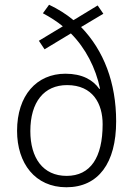

<svg xmlns="http://www.w3.org/2000/svg" viewBox="-20 -780 562 810"><path d="M187 -760 161 -724C191 -708 221 -689 245 -669L144 -608L168 -572L279 -639C341 -577 384 -493 402 -406L399 -405C372 -443 327 -469 256 -469C135 -469 52 -378 52 -228C52 -91 128 10 260 10C395 10 470 -92 470 -268C470 -431 418 -567 322 -666L416 -722L392 -757L290 -695C260 -720 225 -742 187 -760ZM263 -421C372 -421 413 -342 413 -256C413 -116 362 -38 261 -38C161 -38 108 -114 108 -227C108 -350 166 -421 263 -421Z"/></svg>

Font: Noto Sans Khmer SemiCondensed Light
Style: Regular
Weight: 300
Width: 4
Designer: Danh Hong and the Monotype Design Team
Foundry: Monotype Imaging Inc.
Version: Version 2.004